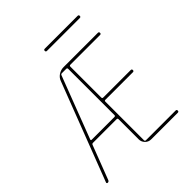

<svg xmlns="http://www.w3.org/2000/svg" viewBox="-233 -1070 1240 1240"><g transform="rotate(-45 387.0 -450.0)"><path d="M162 -278Q160 -270 167 -270H375Q384 -270 384 -278V-701Q384 -710 375 -710H335Q327 -710 324 -702ZM45 0Q41 0 38.5 -3Q36 -6 38 -10L294 -677Q302 -701 323.5 -715.5Q345 -730 371 -730H684Q694 -730 694 -720Q694 -710 684 -710H413Q404 -710 404 -701V-419Q404 -410 413 -410H664Q674 -410 674 -400Q674 -390 664 -390H413Q404 -390 404 -382V-29Q404 -20 413 -20H684Q694 -20 694 -10Q694 0 684 0H441Q417 0 400.5 -17Q384 -34 384 -57V-241Q384 -250 375 -250H159Q151 -250 148 -242L59 -10Q55 0 45 0ZM369 -880Q359 -880 359 -890Q359 -900 369 -900H669Q679 -900 679 -890Q679 -880 669 -880Z"/></g></svg>

Font: Rounded Mplus 1c Thin
Style: Regular
Weight: 250
Version: Version 1.059.20150529